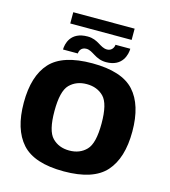

<svg xmlns="http://www.w3.org/2000/svg" viewBox="-122 -937 917 1038"><g transform="rotate(15 336.0 -418.0)"><path d="M331 5C441.5 5 519.5 -21 565.5 -72.5C611.5 -124 634.5 -199.5 634.5 -298.5C634.5 -398 611.5 -473 565.5 -523.5C519.5 -574 441.5 -599.5 331 -599.5C220.5 -599.5 142 -574 96 -523.5C50 -473 27 -398 27 -298.5C27 -199.5 50 -124 96 -72.5C142 -21 220.5 5 331 5ZM331 -111.5C291.5 -111.5 260 -124 235.5 -149C211 -174 199 -223.5 199 -297.5C199 -372 211 -421 235.5 -446C260 -470.5 291.5 -483 331 -483C370 -483 402 -470.5 426 -446C450.5 -421 462.5 -372 462.5 -297.5C462.5 -223.5 450.5 -174 426 -149C402 -124 370 -111.5 331 -111.5ZM399.5 -624.5C493.5 -624.5 507.5 -699 508 -728.5H425C424.5 -714.5 413.5 -692 387 -692C347.5 -692 328.5 -733 268.5 -733C171.5 -733 158 -660.5 157.5 -630.5H240.5C241 -644 249.5 -667 279 -667C316.5 -667 338 -624.5 399.5 -624.5ZM159 -776.5H502.5V-839.5H159Z"/></g></svg>

Font: Anybody
Style: Bold
Weight: 700
Designer: Tyler Finck
Foundry: Etcetera Type Company
Version: Version 1.110